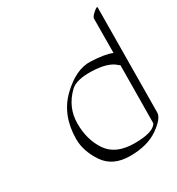

<svg xmlns="http://www.w3.org/2000/svg" viewBox="-145 -645 708 768"><g transform="rotate(-30 209.0 -261.0)"><path d="M381.8 -359.9 382.8 -518.1Q382.8 -526.4 400.4 -541.7Q418 -557.1 418 -548.8L414.1 -66.4Q414.1 -39.6 364.3 -4.6Q314.5 30.3 234.4 30.3Q154.3 30.3 117.2 -24.9Q80.1 -80.1 80.1 -136.2Q80.6 -245.6 149.4 -312.3Q218.3 -378.9 284.4 -376.2Q350.6 -373.5 381.8 -359.9ZM381.3 -303.2Q379.4 -304.2 374.5 -308.6Q343.8 -337.4 271.5 -340.1Q199.2 -342.8 171.4 -315.9Q115.7 -262.2 115.5 -187.5Q115.2 -112.8 151.6 -58.8Q188 -4.9 275.1 -4.9Q362.3 -4.9 378.9 -37.1Z"/></g></svg>

Font: ML-NILA03_NewLipi
Style: Regular
Weight: 400
Designer: CLT@C-DIT
Version: Version ML-NILA03_NewLipi 2.